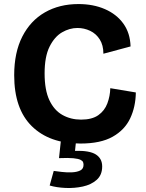

<svg xmlns="http://www.w3.org/2000/svg" viewBox="-20 -694 721 947"><path d="M377 14Q224 14 137 -71.5Q50 -157 50 -323Q50 -435 90 -513.5Q130 -592 201.5 -633Q273 -674 367 -674Q440 -674 497.5 -649Q555 -624 588.5 -577.5Q622 -531 624 -465L490 -429Q490 -471 472 -499.5Q454 -528 424.5 -542Q395 -556 362 -556Q323 -556 286 -534.5Q249 -513 224.5 -464Q200 -415 200 -332Q200 -250 223.5 -200Q247 -150 288 -127Q329 -104 380 -104Q434 -104 465 -126Q496 -148 509.5 -184Q523 -220 524 -259L650 -238Q649 -167 622 -110Q595 -53 535.5 -19.5Q476 14 377 14ZM225 221 245 149Q260 151 284.5 154Q309 157 334 156Q359 155 375.5 147Q392 139 392 119Q392 113 390 106.5Q388 100 377.5 94.5Q367 89 342 86.5Q317 84 271 86L281 -7H356L350 50Q422 48 453 68Q484 88 484 127Q484 169 457 193Q430 217 388.5 226Q347 235 303 233Q259 231 225 221Z"/></svg>

Font: Bricolage Grotesque 10pt Bricolage Grotesque 10pt Regular
Style: Bold
Weight: 700
Designer: Mathieu Triay
Foundry: Atelier Triay
Version: Version 1.000; ttfautohint (v1.8.4.7-5d5b);gftools[0.9.32]